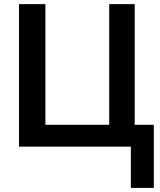

<svg xmlns="http://www.w3.org/2000/svg" viewBox="-20 -708 773 927"><path d="M71.8 0V-688H199.2V-105.5H507.3V-688H630.4V-105.5H722.7V199.2H611.8V0Z"/></svg>

Font: Arimo SemiBold
Style: Regular
Weight: 600
Designer: Steve Matteson
Foundry: Monotype Imaging Inc.
Version: Version 1.33